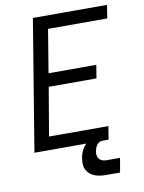

<svg xmlns="http://www.w3.org/2000/svg" viewBox="-99 -803 798 1061"><g transform="rotate(-10 300.0 -272.5)"><path d="M40 0 161 -735H577L565 -661H233L193 -419H461L449 -345H181L135 -74H468L456 0ZM412 190Q395 190 378.5 188Q362 186 347 180.5Q332 175 320 165Q308 155 300.5 141Q293 127 292 110Q291 93 294 76Q297 54 308 32Q319 10 337.5 -5.5Q356 -21 379 -28Q402 -35 425 -35L419 0Q410 0 402 5.5Q394 11 388.5 19Q383 27 380.5 35.5Q378 44 376 53Q374 65 376 76Q378 87 385 95Q392 103 403 106.5Q414 110 426 110H501L487 190Z"/></g></svg>

Font: Iosevka Curly Extended Oblique
Style: Regular
Weight: 400
Width: 7
Italic angle: -9°
Monospace: yes
Designer: Belleve Invis
Foundry: Belleve Invis
Version: Version 11.1.0; ttfautohint (v1.8.3)